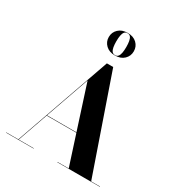

<svg xmlns="http://www.w3.org/2000/svg" viewBox="-230 -1175 1244 1330"><g transform="rotate(30 392.0 -510.0)"><path d="M200 -243V-246H485.5V-243ZM432 -765 696 -2.5H767V0H427V-2.5H516.5L325 -595.5L116.5 -2.5H237V0H17V-2.5H113.5L381.5 -765ZM401.5 -840Q356 -840 328.8 -866Q301.5 -892 301.5 -930Q301.5 -968.5 328.8 -994.2Q356 -1020 401.5 -1020Q447.5 -1020 474.5 -994.2Q501.5 -968.5 501.5 -930Q501.5 -892 474.5 -866Q447.5 -840 401.5 -840ZM401.5 -842.5Q417.5 -842.5 426 -853.5Q434.5 -864.5 438 -884.2Q441.5 -904 441.5 -930Q441.5 -956 438 -975.8Q434.5 -995.5 426 -1006.5Q417.5 -1017.5 401.5 -1017.5Q385.5 -1017.5 377 -1006.5Q368.5 -995.5 365 -975.8Q361.5 -956 361.5 -930Q361.5 -904 365 -884.2Q368.5 -864.5 377 -853.5Q385.5 -842.5 401.5 -842.5Z"/></g></svg>

Font: Bodoni Moda 72pt
Style: Bold
Weight: 700
Designer: Owen Earl
Foundry: indestructible type
Version: Version 2.004